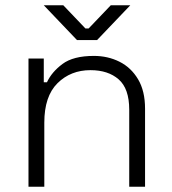

<svg xmlns="http://www.w3.org/2000/svg" viewBox="-20 -708 652 728"><path d="M88 0V-486H146V-396H158Q176 -435 217 -465.5Q258 -496 336 -496Q389 -496 433 -474Q477 -452 503.5 -407.5Q530 -363 530 -296V0H470V-292Q470 -372 430 -407Q390 -442 323 -442Q248 -442 198 -392.5Q148 -343 148 -243V0ZM272 -556 146 -688H220L304 -600H316L400 -688H474L348 -556Z"/></svg>

Font: Space 7353
Style: Regular
Weight: 400
Designer: Christine Claussen + Ruben Lyon  (Space 7353)
Version: Version 1.000;FEAKit 1.0